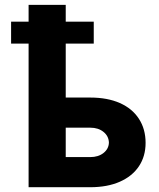

<svg xmlns="http://www.w3.org/2000/svg" viewBox="-20 -783 664 803"><path d="M372.1 -600.6H254.9V-375H357.4Q429.2 -375 481.2 -352.1Q533.2 -329.1 561 -286.1Q588.9 -243.2 588.9 -185.5Q588.9 -129.4 561 -87.6Q533.2 -45.9 481 -22.9Q428.7 0 357.4 0H99.6V-600.6H26.4V-692.4H99.6V-762.7H254.9V-692.4H372.1ZM357.4 -126Q391.1 -126 412.8 -143.1Q434.6 -160.2 435.5 -186.5Q434.6 -213.9 412.8 -231.4Q391.1 -249 357.4 -249H254.9V-126Z"/></svg>

Font: Pretendard Std ExtraBold
Style: Regular
Weight: 800
Designer: Base glyphs from Inter by Rasmus Andersson; Hangeul glyphs from Noto Sans CJK(Source Han Sans) by Jang Soo-young and Kan
Foundry: Kil Hyung-jin
Version: Version 1.309